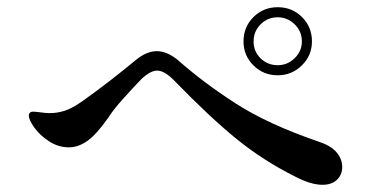

<svg xmlns="http://www.w3.org/2000/svg" viewBox="-20 -653 1040 533"><path d="M656 -538Q656 -578 683.5 -605.5Q711 -633 751 -633Q791 -633 818.5 -605.5Q846 -578 846 -538Q846 -499 818 -471.5Q790 -444 751 -444Q711 -444 683.5 -471.5Q656 -499 656 -538ZM818 -538Q818 -566 798 -585.5Q778 -605 751 -605Q723 -605 703.5 -585.5Q684 -566 684 -538Q684 -510 703.5 -491Q723 -472 751 -472Q778 -472 798 -491.5Q818 -511 818 -538ZM799 -163Q711 -207 637 -267Q563 -327 461 -432Q436 -457 416 -457Q398 -457 373 -434Q348 -408 321.5 -378.5Q295 -349 281 -327Q249 -281 223.5 -262.5Q198 -244 171 -244Q142 -244 116.5 -260.5Q91 -277 75.5 -298.5Q60 -320 60 -333Q60 -337 63 -340Q66 -343 72 -343Q79 -343 93 -341Q107 -339 118 -339Q139 -339 159.5 -345.5Q180 -352 210 -373Q283 -425 359 -488Q388 -511 415 -511Q443 -511 473 -487Q544 -424 634 -366Q724 -308 864 -260Q898 -249 914 -230.5Q930 -212 930 -189Q930 -168 915.5 -154Q901 -140 875 -140Q843 -140 799 -163Z"/></svg>

Font: Shippori Mincho B1 SemiBold
Style: Regular
Weight: 600
Designer: FONTDASU
Foundry: FONTDASU / Google Inc. / but / Adobe
Version: Version 3.110; ttfautohint (v1.8.3)